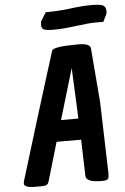

<svg xmlns="http://www.w3.org/2000/svg" viewBox="-64 -1030 710 1091"><g transform="rotate(-5 291.0 -484.5)"><path d="M559 -884Q552 -884 513.5 -884Q475 -884 400.5 -874Q326 -864 276 -864Q226 -864 215.5 -872.5Q205 -881 205 -894.5Q205 -908 206 -916L238 -967Q313 -967 380 -976Q447 -985 500 -985Q553 -985 567.5 -975.5Q582 -966 582 -944Q582 -937 581 -929ZM406 -769Q475 -769 476 -738L501 -431L513 -22Q513 2 506 9Q499 16 470 16Q381 16 381 -22L375 -228H235L174 -21Q169 -3 166 2Q160 16 127.5 16Q95 16 81 16Q38 14 31 0Q29 -4 29 -9.5Q29 -15 31 -22Q157 -434 204.5 -585Q252 -736 255 -746Q262 -769 406 -769ZM357 -638 271 -349H370Z"/></g></svg>

Font: Chau Philomene One
Style: Italic
Weight: 400
Designer: Vicente Lamonaca
Foundry: TipoType
Version: Version 1.002